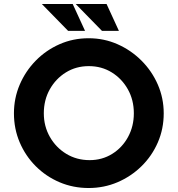

<svg xmlns="http://www.w3.org/2000/svg" viewBox="-20 -936 892 964"><path d="M50 -367Q50 -443 79 -511Q108 -579 159.5 -631.5Q211 -684 279 -714Q347 -744 425 -744Q502 -744 570 -714Q638 -684 690.5 -631.5Q743 -579 772.5 -511Q802 -443 802 -367Q802 -289 772.5 -221Q743 -153 690.5 -101.5Q638 -50 570 -21Q502 8 425 8Q347 8 279 -21Q211 -50 159.5 -101.5Q108 -153 79 -221Q50 -289 50 -367ZM200 -367Q200 -302 230.5 -248.5Q261 -195 313 -163.5Q365 -132 430 -132Q493 -132 543.5 -163.5Q594 -195 623 -248.5Q652 -302 652 -367Q652 -434 622 -487.5Q592 -541 541 -572.5Q490 -604 426 -604Q362 -604 311 -572.5Q260 -541 230 -487.5Q200 -434 200 -367ZM190 -916H345L407 -781H322ZM360 -916H515L577 -781H492Z"/></svg>

Font: Reem Kufi Fun
Style: Bold
Weight: 700
Designer: Khaled Hosny
Version: Version 1.005